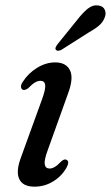

<svg xmlns="http://www.w3.org/2000/svg" viewBox="-20 -691 416 720"><path d="M166 -59Q175 -59 185 -64.8Q195 -70.5 210 -86Q221.5 -96 229 -92Q242.5 -85.5 229 -61.5Q211 -30 179 -10.5Q147 9 109 9Q65.5 9 52 -20Q38.5 -49 60 -104.5L136.5 -315.5Q151.5 -356 149.5 -372Q147.5 -388 131.5 -388Q122 -388 111.2 -381.8Q100.5 -375.5 85.5 -360Q72.5 -351 65.5 -354.5Q59.5 -357 58.8 -365Q58 -373 65 -383.5Q85.5 -416 118.8 -436.5Q152 -457 187 -457Q228 -457 242.5 -427.2Q257 -397.5 234.5 -338.5L159 -128Q145 -90 147.8 -74.5Q150.5 -59 166 -59ZM270 -617Q290.5 -643.5 309.2 -658.5Q328 -673.5 348.5 -670.5Q367 -668 373 -654.2Q379 -640.5 372.5 -625Q366 -607.5 350.5 -594.5Q335 -581.5 311.5 -568.5L210 -504Q204 -501 198.2 -500.8Q192.5 -500.5 189.5 -504.5Q186.5 -508.5 189 -514Q191.5 -519.5 196 -525.5Z"/></svg>

Font: Fraunces 72pt S050
Style: Italic
Weight: 400
Italic angle: -16°
Version: Version 1.000; ttfautohint (v1.8.3)